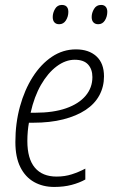

<svg xmlns="http://www.w3.org/2000/svg" viewBox="-20 -738 461 768"><path d="M196.8 9.8Q151.4 9.8 116.2 -10Q81.1 -29.8 61.3 -69.6Q41.5 -109.4 41.5 -169.9Q41.5 -245.1 59.8 -311.8Q78.1 -378.4 110.8 -429.9Q143.6 -481.4 187.7 -511Q231.9 -540.5 283.7 -540.5Q335.4 -540.5 365.7 -512.7Q396 -484.9 396 -432.6Q396 -391.1 377.4 -356.7Q358.9 -322.3 322.3 -298.1Q285.6 -273.9 232.9 -260.5Q180.2 -247.1 112.3 -247.1H95.7Q92.8 -231.4 91.1 -212.4Q89.4 -193.4 89.4 -173.8Q89.4 -103 119.4 -67.4Q149.4 -31.7 206.5 -31.7Q239.3 -31.7 267.3 -40.8Q295.4 -49.8 321.3 -63.5V-20Q297.9 -6.8 266.6 1.5Q235.4 9.8 196.8 9.8ZM102.5 -287.1H121.1Q193.4 -287.1 244.4 -304.9Q295.4 -322.8 322.5 -355Q349.6 -387.2 349.6 -429.7Q349.6 -460.9 332.3 -480Q314.9 -499 278.8 -499Q242.2 -499 206.8 -472.7Q171.4 -446.3 144 -398.7Q116.7 -351.1 102.5 -287.1ZM373 -641.1Q360.8 -641.1 353.8 -648.4Q346.7 -655.8 346.7 -669.9Q346.7 -686.5 356.2 -702.4Q365.7 -718.3 384.3 -718.3Q396.5 -718.3 402.8 -710.9Q409.2 -703.6 409.2 -690.9Q409.2 -671.9 399.7 -656.5Q390.1 -641.1 373 -641.1ZM216.8 -641.1Q204.6 -641.1 197.8 -648.4Q190.9 -655.8 190.9 -669.9Q190.9 -686.5 200.2 -702.4Q209.5 -718.3 227.5 -718.3Q236.3 -718.3 241.9 -715.1Q247.6 -711.9 250.5 -705.8Q253.4 -699.7 253.4 -690.9Q253.4 -671.9 243.7 -656.5Q233.9 -641.1 216.8 -641.1Z"/></svg>

Font: Open Sans SemiCondensed Light
Style: Italic
Weight: 300
Width: 4
Italic angle: -12°
Designer: Monotype Design Team
Foundry: Monotype Imaging Inc.
Version: Version 3.000